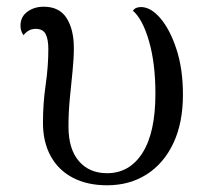

<svg xmlns="http://www.w3.org/2000/svg" viewBox="-20 -539 633 572"><path d="M299 13Q240 13 197 -9.5Q154 -32 131 -74Q108 -116 108 -173Q108 -231 116 -286Q124 -341 124 -393Q124 -422 116 -437.5Q108 -453 86 -453Q74 -453 65 -447.5Q56 -442 50 -434Q41 -447 41 -462Q41 -489 61.5 -504Q82 -519 110 -519Q157 -519 178.5 -485Q200 -451 200 -396Q200 -364 196 -325.5Q192 -287 188 -245.5Q184 -204 184 -162Q184 -95 215 -59Q246 -23 299 -23Q366 -23 404.5 -83.5Q443 -144 443 -260Q443 -350 424 -416Q405 -482 376 -507Q383 -518 400 -518Q429 -518 457.5 -485Q486 -452 505.5 -393Q525 -334 525 -257Q525 -173 496.5 -112.5Q468 -52 417 -19.5Q366 13 299 13Z"/></svg>

Font: Arima Thin
Style: Regular
Weight: 400
Version: Version 1.100